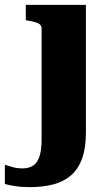

<svg xmlns="http://www.w3.org/2000/svg" viewBox="-97 -533 432 789"><path d="M74 39V-415Q74 -426 67.5 -432Q61 -438 49 -441.5Q37 -445 20 -448L9 -450V-513H256V13Q256 75 240.5 118Q225 161 195.5 187Q166 213 123 224.5Q80 236 25 236Q-9 236 -37 231.5Q-65 227 -77 223V144Q-62 149 -44 154Q-26 159 -4 159Q21 159 38.5 148Q56 137 65 110.5Q74 84 74 39Z"/></svg>

Font: Roboto Serif 36pt
Style: Bold
Weight: 700
Version: Version 1.008